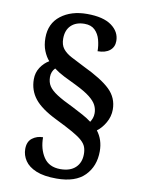

<svg xmlns="http://www.w3.org/2000/svg" viewBox="-95 -824 734 1001"><g transform="rotate(10 272.0 -323.5)"><path d="M275 113Q208 113 167 96Q126 79 107 50.5Q88 22 88 -11Q88 -50 112.5 -68.5Q137 -87 169 -87Q169 -25 197.5 18Q226 61 286 61Q338 61 366 34.5Q394 8 394 -37Q394 -58 388 -74.5Q382 -91 364.5 -107Q347 -123 312.5 -142.5Q278 -162 221 -190Q139 -230 104 -274Q69 -318 69 -377Q69 -412 87 -439.5Q105 -467 132 -483Q115 -502 103 -531.5Q91 -561 91 -600Q91 -676 145.5 -718Q200 -760 284 -760Q370 -760 414 -728Q458 -696 458 -647Q458 -615 435 -596.5Q412 -578 371 -578Q371 -608 363 -638Q355 -668 335 -687.5Q315 -707 280 -707Q235 -707 209 -682Q183 -657 183 -612Q183 -579 198.5 -559Q214 -539 243 -523.5Q272 -508 314 -487Q413 -440 457.5 -397Q502 -354 502 -292Q502 -255 483 -222Q464 -189 439 -171Q473 -127 473 -66Q473 13 424 63Q375 113 275 113ZM397 -209Q403 -218 407.5 -230Q412 -242 412 -257Q412 -279 402 -299Q392 -319 365.5 -340Q339 -361 288 -386Q254 -402 223.5 -417.5Q193 -433 169 -451Q160 -442 155 -430Q150 -418 150 -403Q150 -375 163 -355Q176 -335 207 -315Q238 -295 293 -269Q324 -253 350 -239Q376 -225 397 -209Z"/></g></svg>

Font: Noto Serif Tibetan SemiBold
Style: Regular
Weight: 600
Designer: Monotype Design Team
Foundry: Monotype Imaging Inc.
Version: Version 2.103; ttfautohint (v1.8.4.7-5d5b)